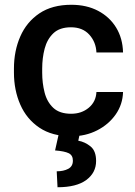

<svg xmlns="http://www.w3.org/2000/svg" viewBox="-20 -558 562 800"><path d="M276.4 -84Q319.8 -84 349.9 -109.1Q379.9 -134.3 381.8 -174.8H492.7Q491.2 -123 462.2 -81.3Q433.1 -39.6 384.8 -14.9Q336.4 9.8 277.8 9.8Q197.3 9.8 144 -26.1Q90.8 -62 64.5 -122.3Q38.1 -182.6 38.1 -255.4V-272.5Q38.1 -345.7 64.5 -406Q90.8 -466.3 144 -502.2Q197.3 -538.1 277.3 -538.1Q340.8 -538.1 388.7 -512.9Q436.5 -487.8 463.9 -443.1Q491.2 -398.4 492.7 -339.4H381.8Q379.9 -382.8 352.1 -413.6Q324.2 -444.3 275.9 -444.3Q228.5 -444.3 202.4 -419.4Q176.3 -394.5 166 -355.2Q155.8 -315.9 155.8 -272.5V-255.4Q155.8 -211.9 165.8 -172.6Q175.8 -133.3 202.1 -108.6Q228.5 -84 276.4 -84ZM224.6 1H312L306.2 28.3Q334 33.2 357.2 52Q380.4 70.8 380.4 112.8Q380.4 161.6 339.6 191.9Q298.8 222.2 219.7 222.2L216.3 155.8Q244.6 155.8 264.2 145.5Q283.7 135.3 283.7 111.3Q283.7 88.9 266.1 80.3Q248.5 71.8 209.5 68.8Z"/></svg>

Font: Vazirmatn UI FD Medium
Style: Regular
Weight: 500
Designer: Saber Rastikerdar
Foundry: Saber Rastikerdar
Version: Version 33.003